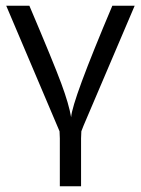

<svg xmlns="http://www.w3.org/2000/svg" viewBox="-20 -465 501 680"><path d="M2 -444.8H84Q169.9 -242.7 197 -169.4Q224.1 -96.2 231.9 -49.8Q235.8 -108.9 377.9 -444.8H457L275.9 -20L268.1 0L267.1 24.9V194.8H191.9V24.9L190.9 0Z"/></svg>

Font: CMU Sans Serif
Style: Medium
Weight: 500
Version: Version 0.7.0